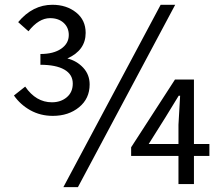

<svg xmlns="http://www.w3.org/2000/svg" viewBox="-20 -767 929 800"><path d="M98.6 -636.7 55.7 -674.8Q116.2 -747.1 198.2 -747.1Q256.8 -747.1 296.9 -715.3Q336.9 -683.6 336.9 -629.9Q336.9 -557.6 260.7 -523.4Q299.8 -513.7 326.7 -484.9Q353.5 -456.1 353.5 -415Q353.5 -356.4 309.6 -320.3Q265.6 -284.2 200.2 -284.2Q148.4 -284.2 106.4 -307.6Q64.5 -331.1 38.1 -369.1L85 -406.2Q129.9 -340.8 196.3 -340.8Q233.4 -340.8 258.3 -361.8Q283.2 -382.8 283.2 -418.9Q283.2 -457 248 -477.1Q212.9 -497.1 148.4 -497.1V-542Q203.1 -542 234.9 -564Q266.6 -585.9 266.6 -621.1Q266.6 -652.3 245.1 -671.9Q223.6 -691.4 188.5 -691.4Q141.6 -691.4 98.6 -636.7ZM649.4 -747.1H710L304.7 12.7H244.1ZM599.6 -167H723.6V-247.1L730.5 -368.2H724.6L668.9 -277.3ZM852.5 -167V-117.2H788.1V0H723.6V-117.2H526.4V-153.3L709 -435.5H788.1V-167Z"/></svg>

Font: Gen Shin Gothic Regular
Style: Regular
Weight: 400
Designer: [Source Han Sans]
Ryoko NISHIZUKA  (kana & ideographs); Paul D. Hunt (Latin, Greek & Cyrillic); Wenlong ZHANG  (bopomofo
Version: Version 1.002.20150607